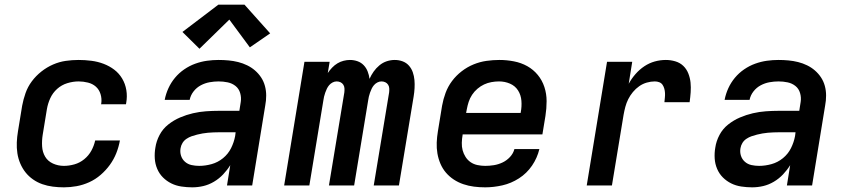

<svg xmlns="http://www.w3.org/2000/svg" viewBox="-20 -795 3640 823"><path d="M254 8Q230 8 206.5 5Q183 2 161.5 -5.5Q140 -13 121.5 -26Q103 -39 89.5 -56Q76 -73 67 -94Q58 -115 54.5 -138Q51 -161 52 -184.5Q53 -208 57 -232L75 -342Q80 -369 89.5 -396Q99 -423 116.5 -446.5Q134 -470 157.5 -488.5Q181 -507 207.5 -518.5Q234 -530 261.5 -534Q289 -538 317 -538Q344 -538 371.5 -534.5Q399 -531 424 -521.5Q449 -512 469.5 -496.5Q490 -481 503.5 -458.5Q517 -436 521.5 -409Q526 -382 521 -354Q521 -353 520.5 -351.5Q520 -350 520 -348H413Q413 -349 413.5 -349.5Q414 -350 414 -351Q417 -372 411 -391.5Q405 -411 391 -423.5Q377 -436 357 -441Q337 -446 317 -446Q293 -446 268.5 -438.5Q244 -431 225 -414Q206 -397 195.5 -374Q185 -351 181 -327L163 -217Q159 -192 160.5 -167.5Q162 -143 173.5 -123.5Q185 -104 207 -94Q229 -84 254 -84Q276 -84 299 -90.5Q322 -97 341 -112.5Q360 -128 371.5 -149Q383 -170 388 -193H494Q489 -165 478.5 -138.5Q468 -112 451 -88.5Q434 -65 411.5 -45.5Q389 -26 362.5 -14Q336 -2 308.5 3Q281 8 254 8Z M804 8Q781 8 757.5 4.5Q734 1 714 -9Q694 -19 678.5 -34.5Q663 -50 654 -71Q645 -92 643.5 -115.5Q642 -139 646 -162Q650 -190 664 -216.5Q678 -243 701.5 -261.5Q725 -280 752 -291.5Q779 -303 807 -309.5Q835 -316 863 -318Q891 -320 918 -320H1006L1012 -358Q1015 -377 1009.5 -396Q1004 -415 989.5 -426.5Q975 -438 956 -442Q937 -446 917 -446Q898 -446 878.5 -442.5Q859 -439 841 -429.5Q823 -420 810 -403.5Q797 -387 793 -367H686Q691 -393 702 -417Q713 -441 730 -461.5Q747 -482 769.5 -497.5Q792 -513 817 -522Q842 -531 867 -534.5Q892 -538 917 -538Q939 -538 960 -536Q981 -534 1001 -529Q1021 -524 1039.5 -515Q1058 -506 1073 -493Q1088 -480 1099 -463.5Q1110 -447 1115.5 -427Q1121 -407 1121 -385.5Q1121 -364 1117 -343L1061 0H953L967 -87Q954 -66 936.5 -47.5Q919 -29 897 -16Q875 -3 851.5 2.5Q828 8 804 8Q804 8 804 8Q804 8 804 8ZM834 -84Q860 -84 887 -91.5Q914 -99 936 -117Q958 -135 970.5 -160Q983 -185 988 -212L990 -228H918Q907 -228 895 -227.5Q883 -227 871.5 -226Q860 -225 848.5 -223Q837 -221 825 -218Q813 -215 801.5 -211Q790 -207 779.5 -200Q769 -193 762.5 -182.5Q756 -172 754 -160Q751 -143 756 -127.5Q761 -112 773 -101.5Q785 -91 801 -87.5Q817 -84 834 -84ZM835 -586 762 -658 916 -775H1028L1138 -652L1051 -592L963 -711Z M1198 0 1285 -530H1393L1385 -482Q1393 -494 1403.5 -505Q1414 -516 1426.5 -523.5Q1439 -531 1453 -534.5Q1467 -538 1480 -538Q1497 -538 1512.5 -532.5Q1528 -527 1539 -515.5Q1550 -504 1556 -488.5Q1562 -473 1564 -457Q1571 -473 1581.5 -488Q1592 -503 1606.5 -515Q1621 -527 1638 -532.5Q1655 -538 1672 -538Q1672 -538 1672 -538Q1672 -538 1672 -538Q1690 -538 1706 -532Q1722 -526 1733 -513.5Q1744 -501 1749.5 -485Q1755 -469 1756.5 -452Q1758 -435 1757 -417Q1756 -399 1753 -381L1690 0H1582L1648 -399Q1649 -408 1648.5 -416.5Q1648 -425 1643.5 -432Q1639 -439 1631.5 -442.5Q1624 -446 1615 -446Q1606 -446 1597.5 -441.5Q1589 -437 1583 -430Q1577 -423 1573 -414.5Q1569 -406 1566 -397.5Q1563 -389 1561 -380.5Q1559 -372 1558 -364L1498 0H1390L1456 -399Q1457 -408 1456.5 -416.5Q1456 -425 1451.5 -432Q1447 -439 1439.5 -442.5Q1432 -446 1423 -446Q1414 -446 1405.5 -441.5Q1397 -437 1391 -430Q1385 -423 1381 -414.5Q1377 -406 1374 -397.5Q1371 -389 1369 -380.5Q1367 -372 1366 -364L1306 0Z M2060 8Q2035 8 2011.5 5Q1988 2 1966 -5.5Q1944 -13 1925 -25.5Q1906 -38 1891.5 -55Q1877 -72 1868 -93Q1859 -114 1855 -137Q1851 -160 1852 -184Q1853 -208 1857 -232L1875 -342Q1880 -370 1890 -397Q1900 -424 1917.5 -447.5Q1935 -471 1959 -489.5Q1983 -508 2010 -519Q2037 -530 2065 -534Q2093 -538 2121 -538Q2152 -538 2183 -532Q2214 -526 2240 -511.5Q2266 -497 2285 -474Q2304 -451 2313.5 -422Q2323 -393 2323 -361.5Q2323 -330 2318 -298L2305 -219H1963V-217Q1960 -200 1959.5 -183Q1959 -166 1963 -151Q1967 -136 1975.5 -122.5Q1984 -109 1997 -100Q2010 -91 2026.5 -87.5Q2043 -84 2060 -84Q2078 -84 2097 -87Q2116 -90 2134 -98.5Q2152 -107 2166 -122Q2180 -137 2185 -156H2292Q2283 -118 2260.5 -85Q2238 -52 2204.5 -30.5Q2171 -9 2133.5 -0.5Q2096 8 2060 8ZM1978 -311H2212V-313Q2217 -338 2215 -363Q2213 -388 2200.5 -407.5Q2188 -427 2166 -436.5Q2144 -446 2119 -446Q2103 -446 2086.5 -443Q2070 -440 2055 -433Q2040 -426 2026.5 -414.5Q2013 -403 2003.5 -388.5Q1994 -374 1989 -358.5Q1984 -343 1981 -327Z M2495 0 2582 -530H2690L2675 -436Q2687 -458 2704 -477.5Q2721 -497 2742 -511Q2763 -525 2786.5 -531.5Q2810 -538 2834 -538Q2855 -538 2875 -532Q2895 -526 2909 -512.5Q2923 -499 2930.5 -480Q2938 -461 2940 -441Q2942 -421 2940.5 -399.5Q2939 -378 2936 -357H2828Q2829 -367 2830 -377Q2831 -387 2830.5 -396.5Q2830 -406 2827.5 -415Q2825 -424 2820 -431.5Q2815 -439 2806 -442.5Q2797 -446 2787 -446Q2770 -446 2752.5 -441Q2735 -436 2720 -425.5Q2705 -415 2693 -400.5Q2681 -386 2673 -370Q2665 -354 2660.5 -337Q2656 -320 2653 -303L2603 0Z M3204 8Q3181 8 3157.5 4.5Q3134 1 3114 -9Q3094 -19 3078.5 -34.5Q3063 -50 3054 -71Q3045 -92 3043.5 -115.5Q3042 -139 3046 -162Q3050 -190 3064 -216.5Q3078 -243 3101.5 -261.5Q3125 -280 3152 -291.5Q3179 -303 3207 -309.5Q3235 -316 3263 -318Q3291 -320 3318 -320H3406L3412 -358Q3415 -377 3409.5 -396Q3404 -415 3389.5 -426.5Q3375 -438 3356 -442Q3337 -446 3317 -446Q3298 -446 3278.5 -442.5Q3259 -439 3241 -429.5Q3223 -420 3210 -403.5Q3197 -387 3193 -367H3086Q3091 -393 3102 -417Q3113 -441 3130 -461.5Q3147 -482 3169.5 -497.5Q3192 -513 3217 -522Q3242 -531 3267 -534.5Q3292 -538 3317 -538Q3339 -538 3360 -536Q3381 -534 3401 -529Q3421 -524 3439.5 -515Q3458 -506 3473 -493Q3488 -480 3499 -463.5Q3510 -447 3515.5 -427Q3521 -407 3521 -385.5Q3521 -364 3517 -343L3461 0H3353L3367 -87Q3354 -66 3336.5 -47.5Q3319 -29 3297 -16Q3275 -3 3251.5 2.5Q3228 8 3204 8Q3204 8 3204 8Q3204 8 3204 8ZM3234 -84Q3260 -84 3287 -91.5Q3314 -99 3336 -117Q3358 -135 3370.5 -160Q3383 -185 3388 -212L3390 -228H3318Q3307 -228 3295 -227.5Q3283 -227 3271.5 -226Q3260 -225 3248.5 -223Q3237 -221 3225 -218Q3213 -215 3201.5 -211Q3190 -207 3179.5 -200Q3169 -193 3162.5 -182.5Q3156 -172 3154 -160Q3151 -143 3156 -127.5Q3161 -112 3173 -101.5Q3185 -91 3201 -87.5Q3217 -84 3234 -84Z"/></svg>

Font: Iosevka Curly SmBdExObl
Style: Regular
Weight: 600
Width: 7
Italic angle: -9°
Monospace: yes
Designer: Belleve Invis
Foundry: Belleve Invis
Version: Version 11.1.0; ttfautohint (v1.8.3)